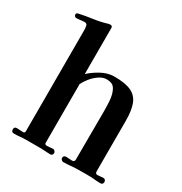

<svg xmlns="http://www.w3.org/2000/svg" viewBox="-179 -906 994 1046"><g transform="rotate(30 318.0 -383.5)"><path d="M615 -14Q615 4 598 4Q584 4 569.5 2.5Q555 1 541 0Q521 -1 500.5 -0.5Q480 0 460 0Q436 0 412.5 2.5Q389 5 366 5Q360 5 354.5 -0.5Q349 -6 349 -11Q349 -28 366 -28Q376 -28 385 -27Q394 -26 404 -26Q419 -26 419 -42Q419 -119 419.5 -195.5Q420 -272 420 -348Q420 -375 418 -407.5Q416 -440 406 -465Q397 -488 383 -496Q369 -504 345 -504Q323 -504 299.5 -488Q276 -472 258 -449.5Q240 -427 231 -408V-38Q231 -27 245 -27Q255 -27 264 -28.5Q273 -30 283 -30Q288 -30 293.5 -24.5Q299 -19 299 -14Q299 4 282 4Q268 4 253.5 2.5Q239 1 225 1Q215 1 205 1Q195 1 184 1H131Q112 1 93 3Q74 5 55 5Q39 5 39 -13Q39 -29 56 -29Q66 -29 75 -28Q84 -27 94 -27Q106 -27 106 -38V-675Q106 -685 103.5 -699.5Q101 -714 87 -714Q74 -714 60.5 -712Q47 -710 34 -710Q29 -710 25 -715Q21 -720 21 -725Q21 -735 34 -737Q75 -746 116.5 -751.5Q158 -757 198 -769Q206 -772 214 -772Q228 -772 228 -759V-469Q257 -496 296 -517Q335 -538 375 -538Q443 -538 480.5 -521Q518 -504 533.5 -465Q549 -426 549 -359V-42Q549 -27 563 -27Q572 -27 581 -28.5Q590 -30 599 -30Q606 -30 610.5 -25Q615 -20 615 -14Z"/></g></svg>

Font: Kaisei HarunoUmi
Style: Bold
Weight: 700
Designer: Font-Kai, 金井和夫
Foundry: KAZUO KANAI
Version: Version 5.003